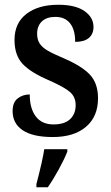

<svg xmlns="http://www.w3.org/2000/svg" viewBox="-20 -566 466 807"><path d="M33 -99Q33 -136 54.5 -152.5Q76 -169 105 -169Q105 -110 130.5 -76.5Q156 -43 205 -43Q251 -43 274.5 -65Q298 -87 298 -124Q298 -158 275 -178.5Q252 -199 189 -227Q109 -261 75 -297.5Q41 -334 41 -398Q41 -469 91 -507.5Q141 -546 225 -546Q297 -546 335 -519.5Q373 -493 373 -453Q373 -423 353.5 -406.5Q334 -390 296 -390Q296 -441 274.5 -468Q253 -495 213 -495Q176 -495 156 -476Q136 -457 136 -424Q136 -400 146.5 -383.5Q157 -367 180 -353.5Q203 -340 248 -321Q323 -289 357.5 -252.5Q392 -216 392 -153Q392 -76 341.5 -33Q291 10 202 10Q118 10 75.5 -18.5Q33 -47 33 -99ZM133 208Q160 104 166 61H263V71Q251 102 227.5 145Q204 188 181 221H133Z"/></svg>

Font: Noto Serif NarrowSemiBold
Style: Regular
Weight: 600
Width: 4
Designer: Monotype Design Team
Foundry: Monotype Imaging Inc.
Version: Version 1.001